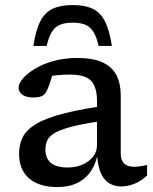

<svg xmlns="http://www.w3.org/2000/svg" viewBox="-20 -750 623 780"><path d="M438 -325 417 -261.5Q334 -250.5 283.8 -238.5Q233.5 -226.5 207.8 -212.8Q182 -199 173.2 -182Q164.5 -165 164.5 -143Q164.5 -106.5 187 -88Q209.5 -69.5 255 -69.5Q288.5 -69.5 315.5 -81.5Q342.5 -93.5 358.2 -113.8Q374 -134 374 -160V-340.5Q374 -396 350.2 -421.5Q326.5 -447 264.5 -447Q234 -447 208.8 -444.2Q183.5 -441.5 161.5 -436L198.5 -471.5Q194 -451 189.8 -435.5Q185.5 -420 181 -407.5Q176.5 -395 170.5 -382.5Q162 -364 148.5 -359Q135 -354 115.5 -354Q86 -354 70.8 -365.5Q55.5 -377 55.5 -393Q55.5 -410.5 73 -431Q90.5 -451.5 122.2 -470.8Q154 -490 197.8 -502.2Q241.5 -514.5 293.5 -514.5Q359 -514.5 397.8 -496Q436.5 -477.5 453.5 -443.8Q470.5 -410 470.5 -363.5V-127.5Q470.5 -108 477 -95.8Q483.5 -83.5 495.8 -78Q508 -72.5 526 -72.5Q537.5 -72.5 550.5 -74.5Q563.5 -76.5 577.5 -80V-37Q554 -14.5 526.2 -3.5Q498.5 7.5 473.5 7.5Q443 7.5 421 -7.2Q399 -22 387.2 -52.8Q375.5 -83.5 374 -131.5L378 -132Q371.5 -88.5 350.5 -56.5Q329.5 -24.5 294.8 -7.2Q260 10 214 10Q139 10 98.2 -25.2Q57.5 -60.5 57.5 -125.5Q57.5 -163 72.5 -193Q87.5 -223 127.8 -247Q168 -271 243 -290Q318 -309 438 -325ZM275 -658Q244.5 -658 223.8 -649.5Q203 -641 190.5 -620.2Q178 -599.5 169.5 -563.5H115.5Q125.5 -628.5 144.2 -664.5Q163 -700.5 195 -715Q227 -729.5 275 -729.5Q323.5 -729.5 355.2 -715Q387 -700.5 405.8 -664.5Q424.5 -628.5 434.5 -563.5H380.5Q372.5 -599.5 359.8 -620.2Q347 -641 326.5 -649.5Q306 -658 275 -658Z"/></svg>

Font: Newsreader 7pt
Style: Regular
Weight: 400
Designer: Hugues Gentile
Foundry: Production Type
Version: Version 1.003